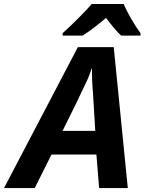

<svg xmlns="http://www.w3.org/2000/svg" viewBox="-78 -954 732 974"><path d="M316.9 -714.8H499L570.3 0H424.8L411.1 -169.9H183.1L98.1 0H-57.6ZM405.3 -290 394 -477.5Q387.7 -551.3 388.7 -610.4Q375 -568.4 358.4 -534.7Q322.3 -456.1 239.3 -290ZM387.2 -933.6H549.3Q562.5 -902.3 587.4 -858.9Q612.3 -815.4 634.8 -785.6V-773.4H536.6Q508.8 -797.9 460 -863.3Q393.6 -806.6 341.3 -773.4H239.7V-785.6Q276.4 -818.4 320.6 -862.8Q364.7 -907.2 387.2 -933.6Z"/></svg>

Font: Viking Open Sans
Style: Bold Italic
Weight: 700
Italic angle: -12°
Foundry: Ascender Corporation
Version: Version 2.000